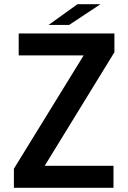

<svg xmlns="http://www.w3.org/2000/svg" viewBox="-20 -897 613 917"><path d="M211.9 -777.8 350.1 -877H460L310.1 -777.8ZM194.3 -105H522V0H46.4V-91.3L379.4 -632.3H69.3V-737.3H526.4V-647.5L194.3 -106.4Z"/></svg>

Font: Epilogue SemiBold
Style: Regular
Weight: 600
Designer: Tyler Finck
Foundry: Etcetera Type Co
Version: Version 2.112